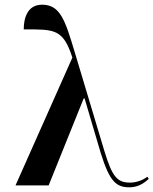

<svg xmlns="http://www.w3.org/2000/svg" viewBox="-20 -789 653 817"><path d="M46 0H187L336 -370H340L408 -140C447 -13 476 8 532 8C559 8 587 -3 613 -28L607 -37C589 -23 561 -12 534 -12C480 -12 458 -34 424 -147L298 -567C257 -704 236 -769 159 -769C95 -769 81 -709 81 -664C212 -664 248 -667 288 -544Z"/></svg>

Font: Noto Serif Display SemiCondensed SemiBold
Style: Regular
Weight: 600
Width: 4
Designer: Monotype Design Team
Foundry: Monotype Imaging Inc.
Version: Version 2.009